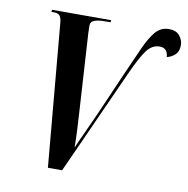

<svg xmlns="http://www.w3.org/2000/svg" viewBox="-80 -798 861 877"><g transform="rotate(10 350.0 -360.0)"><path d="M140 -660Q138 -686 129.5 -695Q121 -704 104 -704H91L93 -714H367L365 -704H335Q309 -704 291 -697.5Q273 -691 273 -671Q273 -664 273.5 -654.5Q274 -645 274 -637L295 -293Q298 -247 300.5 -198.5Q303 -150 303 -112Q308 -124 319 -148.5Q330 -173 343 -201Q356 -229 366.5 -252.5Q377 -276 382 -287L464 -475Q498 -551 522 -605.5Q546 -660 571 -690Q596 -720 634 -720Q668 -720 684 -700Q700 -680 700 -656Q700 -628 684.5 -613Q669 -598 646 -592Q643 -634 606 -634Q571 -634 546 -600.5Q521 -567 485 -487L265 0H199Z"/></g></svg>

Font: Noto Serif Display ExtraCondensed
Style: Bold Italic
Weight: 700
Width: 2
Italic angle: -12°
Designer: Monotype Design Team
Foundry: Monotype Imaging Inc.
Version: Version 2.009